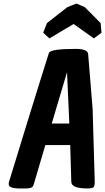

<svg xmlns="http://www.w3.org/2000/svg" viewBox="-20 -1044 591 1080"><path d="M258 -828 223 -860 244 -914 359 -1004 410 -1024 457 -1004 546 -914 551 -860 508 -828 394 -909ZM406 -769Q475 -769 476 -738L501 -431L513 -22Q513 2 506 9Q499 16 470 16Q381 16 381 -22L375 -228H235L174 -21Q169 -3 166 2Q160 16 127.5 16Q95 16 81 16Q38 14 31 0Q29 -4 29 -9.5Q29 -15 31 -22Q157 -434 204.5 -585Q252 -736 255 -746Q262 -769 406 -769ZM357 -638 271 -349H370Z"/></svg>

Font: Chau Philomene One
Style: Italic
Weight: 400
Designer: Vicente Lamonaca
Foundry: TipoType
Version: Version 1.001